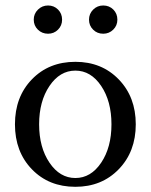

<svg xmlns="http://www.w3.org/2000/svg" viewBox="-20 -683 560 714"><path d="M158.7 -557.6Q136.2 -557.6 120.8 -572.8Q105.5 -587.9 105.5 -609.9Q105.5 -631.8 121.1 -647.2Q136.7 -662.6 158.7 -662.6Q180.7 -662.6 195.8 -647.5Q210.9 -632.3 210.9 -609.9Q210.9 -587.9 195.8 -572.8Q180.7 -557.6 158.7 -557.6ZM363.8 -557.6Q341.3 -557.6 326.2 -572.8Q311 -587.9 311 -609.9Q311 -631.8 326.4 -647.2Q341.8 -662.6 363.8 -662.6Q386.2 -662.6 401.4 -647.5Q416.5 -632.3 416.5 -609.9Q416.5 -587.9 401.1 -572.8Q385.7 -557.6 363.8 -557.6ZM260.3 11.7Q161.6 11.7 98.6 -53.5Q35.6 -118.7 35.6 -220.7Q35.6 -322.8 98.6 -387.9Q161.6 -453.1 260.3 -453.1Q358.4 -453.1 421.6 -387.7Q484.9 -322.3 484.9 -220.7Q484.9 -119.1 421.6 -53.7Q358.4 11.7 260.3 11.7ZM164.1 -77.9Q202.6 -21 260.3 -21Q317.9 -21 356.2 -77.9Q394.5 -134.8 394.5 -220.7Q394.5 -306.6 356.2 -363.5Q317.9 -420.4 260.3 -420.4Q202.6 -420.4 164.1 -363.5Q125.5 -306.6 125.5 -220.7Q125.5 -134.8 164.1 -77.9Z"/></svg>

Font: Elstob 10pt
Style: Regular
Weight: 400
Designer: Peter S. Baker
Version: Version 1.015